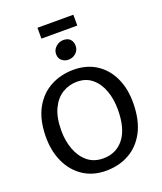

<svg xmlns="http://www.w3.org/2000/svg" viewBox="-196 -1243 1155 1373"><g transform="rotate(-20 382.0 -556.5)"><path d="M379 8Q275.5 10 200 -39.2Q124.5 -88.5 84.5 -176.2Q44.5 -264 47 -377Q49.5 -501.5 96.2 -584.5Q143 -667.5 220.8 -709Q298.5 -750.5 394 -751Q493 -751.5 566.5 -704.8Q640 -658 679.8 -572.5Q719.5 -487 717 -372Q714.5 -247.5 670 -163.8Q625.5 -80 550 -37Q474.5 6 379 8ZM382 -82Q481 -82 539.5 -156.8Q598 -231.5 598 -377Q598 -454 574.8 -518.8Q551.5 -583.5 505.2 -622.8Q459 -662 390 -662Q329.5 -662 278.5 -631Q227.5 -600 196.8 -535.5Q166 -471 166 -370Q166 -293.5 190.2 -227.8Q214.5 -162 262.5 -122Q310.5 -82 382 -82ZM389 -830.5Q360 -830.5 339 -848.2Q318 -866 318 -898Q318 -930.5 343.5 -953Q369 -975.5 400 -975.5Q435.5 -975.5 452.8 -956.2Q470 -937 470 -907.5Q470 -873.5 445.8 -852Q421.5 -830.5 389 -830.5ZM257.5 -1038.5V-1121H530.5V-1038.5Z"/></g></svg>

Font: Merriweather Sans
Style: Regular
Weight: 400
Designer: Eben Sorkin
Foundry: Eben Sorkin
Version: Version 1.008; ttfautohint (v1.7.19-72a1) -l 8 -r 50 -G 200 